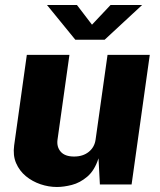

<svg xmlns="http://www.w3.org/2000/svg" viewBox="-20 -736 638 766"><path d="M207 10Q174 10 141.5 -1Q109 -12 83.2 -33.2Q57.5 -54.5 44.2 -85.2Q31 -116 36.5 -156L87 -517H257L209.5 -179Q205.5 -150 222.2 -130.8Q239 -111.5 275.5 -111.5Q311 -111.5 334.2 -130.2Q357.5 -149 361.5 -180L409 -517H577.5L505 0H378.5L373 -104.5Q357.5 -56 328.2 -31.2Q299 -6.5 266.5 1.8Q234 10 207 10ZM280.5 -577.5 167.5 -716H287L347 -637.5L421 -716H547L397.5 -577.5Z"/></svg>

Font: Public Sans Thin ExtraBold
Style: Italic
Weight: 800
Italic angle: -8°
Version: Version 2.001